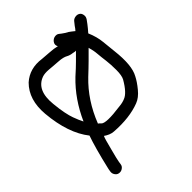

<svg xmlns="http://www.w3.org/2000/svg" viewBox="-166 -606 772 772"><g transform="rotate(-45 220.0 -220.0)"><path d="M253 -470C242 -473 228 -475 211 -476C194 -477 181 -478 172 -479C130 -485 95 -475 67 -450C34 -417 20 -372 25 -314C32 -233 54 -170 89 -126C78 -95 64 -46 48 23L46 35C45 42 46 48 50 54C54 60 59 64 66 65C73 66 79 65 85 61C91 57 95 52 96 45L98 32C99 24 104 5 112 -26C120 -57 125 -76 129 -84C142 -75 155 -69 170 -68C226 -64 274 -70 313 -85C329 -91 343 -102 357 -119C371 -136 381 -151 388 -165C403 -192 407 -235 400 -295C398 -312 396 -332 394 -353C392 -374 386 -397 376 -420C385 -430 393 -440 400 -449L411 -464C415 -470 417 -476 416 -483C415 -490 413 -496 407 -500C401 -504 395 -505 388 -504C381 -503 375 -500 371 -495L359 -480C355 -474 351 -468 346 -463C339 -469 331 -475 324 -480C313 -486 305 -491 300 -495L291 -502C286 -506 280 -507 273 -506C266 -505 259 -501 254 -494C249 -487 248 -479 253 -470ZM147 -136C172 -200 207 -253 252 -296C269 -312 285 -327 299 -341L336 -378C340 -364 343 -350 344 -336C345 -322 347 -307 349 -291C351 -275 352 -257 352 -236C352 -215 349 -199 344 -190C325 -157 307 -138 291 -132C282 -128 270 -125 257 -124C199 -116 166 -117 157 -127C153 -132 149 -135 147 -136ZM292 -406 261 -375C249 -363 234 -349 216 -333C172 -291 138 -241 112 -183C107 -192 101 -206 94 -225C87 -244 80 -276 76 -319C70 -376 86 -412 125 -426C134 -429 146 -430 160 -429C174 -428 190 -426 210 -425C230 -424 243 -420 250 -416C257 -412 266 -409 276 -408L286 -406Z"/></g></svg>

Font: AppleStorm
Style: Rg
Weight: 400
Foundry: Cannot Into Space Fonts
Version: Version 1.01